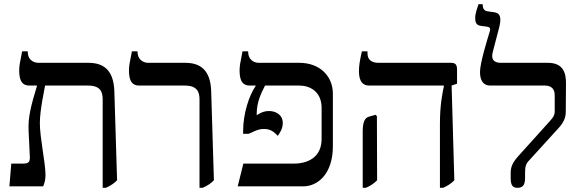

<svg xmlns="http://www.w3.org/2000/svg" viewBox="-20 -893 2788 920"><path d="M541 -29 528 -454C525 -561 473 -592 403 -592H164C137 -592 113 -610 113 -643V-647H86C75 -591 72 -577 72 -555C72 -502 89 -483 121 -483H157V-481C128 -386 114 -329 117 -268L123 -141C124 -116 116 -109 89 -109H34L25 0H187C194 -18 198 -32 198 -55C198 -113 171 -231 171 -303C171 -368 193 -462 196 -483H402C460 -483 472 -454 472 -417V7H487C510 -3 526 -14 541 -29Z M936 7H951C974 -3 990 -14 1005 -29L992 -454C989 -561 937 -592 867 -592H690C663 -592 639 -611 639 -644V-647H612C601 -591 598 -577 598 -555C598 -502 615 -483 647 -483H866C924 -483 936 -453 936 -417Z M1575 -192V-444C1575 -528 1513 -592 1414 -592H1220C1193 -592 1169 -610 1169 -645V-647H1142C1131 -591 1128 -577 1128 -555C1128 -502 1145 -483 1177 -483H1205V-481C1174 -436 1145 -350 1145 -265V-252H1172C1203 -266 1219 -275 1245 -275C1276 -275 1292 -262 1311 -242C1318 -253 1335 -274 1335 -303C1335 -344 1301 -361 1269 -361C1241 -361 1223 -349 1210 -341V-347C1210 -407 1234 -451 1250 -483H1415C1464 -483 1521 -455 1521 -376V-227C1521 -150 1469 -109 1386 -109H1146L1119 0H1433C1501 0 1575 -58 1575 -192Z M2088 7H2103C2126 -3 2142 -14 2157 -29L2144 -483L2170 -492V-559C2170 -584 2162 -592 2140 -592H1794C1763 -592 1741 -605 1741 -637V-647H1714C1703 -597 1700 -578 1700 -552C1700 -503 1718 -483 1749 -483H2107V-480C2100 -447 2088 -391 2088 -300ZM1718 7H1733C1756 -3 1772 -14 1787 -29L1786 -336L1780 -343L1748 -334C1727 -328 1718 -307 1718 -262Z M2460 7C2486 7 2496 -8 2496 -41V-67C2496 -94 2500 -109 2516 -125L2658 -281C2684 -310 2691 -333 2691 -359L2692 -493C2692 -538 2683 -592 2605 -592H2380C2347 -592 2332 -608 2341 -643L2371 -758C2385 -810 2376 -830 2350 -834L2315 -839C2302 -841 2293 -850 2293 -870V-873H2273C2269 -862 2257 -828 2257 -810C2257 -790 2259 -772 2285 -769L2315 -765C2327 -763 2331 -757 2327 -743C2315 -703 2280 -592 2280 -548C2280 -507 2296 -483 2329 -483H2592C2621 -483 2638 -467 2638 -437V-358C2638 -342 2632 -332 2615 -313L2468 -150C2439 -118 2427 -97 2427 -65V-41C2427 -5 2436 7 2460 7Z"/></svg>

Font: Noto Serif Hebrew
Style: Regular
Weight: 400
Designer: Monotype Design Team
Foundry: Monotype Imaging Inc.
Version: Version 1.901